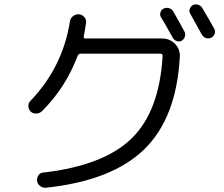

<svg xmlns="http://www.w3.org/2000/svg" viewBox="-20 -839 1040 892"><path d="M179.7 -37.1Q460.9 -69.3 590.8 -195.3Q720.7 -321.3 735.4 -579.1Q735.4 -589.8 723.6 -589.8H357.4Q344.7 -589.8 340.8 -580.1Q286.1 -433.6 175.8 -323.2Q165 -312.5 148.9 -311.5Q132.8 -310.5 122.1 -321.3Q112.3 -331.1 111.8 -345.7Q111.3 -360.4 121.1 -370.1Q270.5 -525.4 304.7 -738.3Q306.6 -753.9 318.8 -763.7Q331.1 -773.4 346.7 -772.5Q361.3 -771.5 371.6 -759.8Q381.8 -748 379.9 -733.4Q374 -691.4 369.1 -670.9Q367.2 -660.2 377 -660.2H732.4Q768.6 -660.2 793 -635.3Q817.4 -610.4 815.4 -575.2Q799.8 -290 649.4 -144.5Q499 1 192.4 33.2Q177.7 34.2 166 24.9Q154.3 15.6 152.3 2Q150.4 -11.7 158.2 -23.9Q166 -36.1 179.7 -37.1ZM836.9 -692.4Q842.8 -681.6 838.9 -668.9Q835 -656.2 824.2 -649.9Q813.5 -643.6 800.8 -648.4Q788.1 -653.3 782.2 -664.1Q746.1 -730.5 728.5 -757.8Q721.7 -768.6 725.1 -780.8Q728.5 -793 739.7 -798.8Q751 -804.7 764.2 -801.3Q777.3 -797.9 784.2 -787.1Q813.5 -736.3 836.9 -692.4ZM919.9 -801.8Q958 -737.3 975.6 -705.1Q981.4 -694.3 977.1 -682.1Q972.7 -669.9 961.9 -664.1Q950.2 -658.2 937.5 -662.1Q924.8 -666 918 -677.7Q887.7 -731.4 864.3 -774.4Q857.4 -785.2 861.3 -796.9Q865.2 -808.6 876 -815.4Q887.7 -821.3 900.4 -816.9Q913.1 -812.5 919.9 -801.8Z"/></svg>

Font: Rounded-X Mgen+ 1m regular
Style: Regular
Weight: 400
Designer: [Source Han Sans]
Ryoko NISHIZUKA  (kana & ideographs); Paul D. Hunt (Latin, Greek & Cyrillic); Wenlong ZHANG  (bopomofo
Version: Version 1.059.20150602